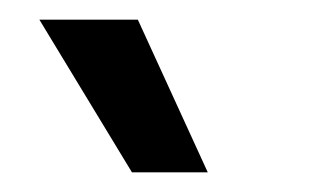

<svg xmlns="http://www.w3.org/2000/svg" viewBox="-20 -771 323 195"><path d="M114 -596 20 -751H120L191 -596Z"/></svg>

Font: Bricolage Grotesque 16pt
Style: Regular
Weight: 400
Version: Version 1.001;gftools[0.9.33.dev8+g029e19f]